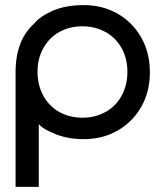

<svg xmlns="http://www.w3.org/2000/svg" viewBox="-20 -530 634 752"><path d="M567 -247Q567 -170 533 -111Q499 -52 440.5 -18.5Q382 15 308 15Q246 15 196.5 -5Q147 -25 132 -44V202H41V-243Q40 -371 113 -437Q138 -467 188 -488.5Q238 -510 308 -510Q382 -510 440.5 -476.5Q499 -443 533 -383.5Q567 -324 567 -247ZM479 -249Q479 -301 456 -342Q433 -383 392.5 -405Q352 -427 303 -427Q253 -427 213 -405Q173 -383 150 -342Q127 -301 127 -249Q127 -196 150 -154.5Q173 -113 213 -91Q253 -69 303 -69Q352 -69 392.5 -91Q433 -113 456 -154.5Q479 -196 479 -249Z"/></svg>

Font: AtCorfu Sans
Style: AtCorfu Sans Regular
Weight: 400
Designer: Kostas Teopoulos
Foundry: Kostas Teopoulos
Version: Version 1.00 July 8, 2025, initial release